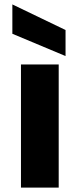

<svg xmlns="http://www.w3.org/2000/svg" viewBox="-20 -850 361 870"><path d="M246 -558V0H75V-558ZM277 -714V-596L36 -697V-830Z"/></svg>

Font: Poppins A&M
Style: Bold-A&M
Weight: 700
Designer: Ninad Kale (Devanagari), Jonny Pinhorn (Latin)
Foundry: Indian Type Foundry
Version: 4.004